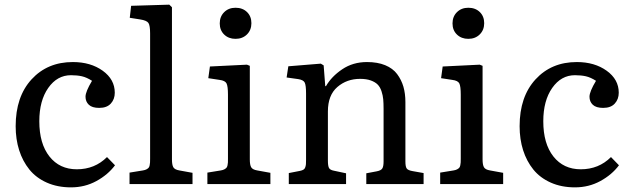

<svg xmlns="http://www.w3.org/2000/svg" viewBox="-20 -786 2692 820"><path d="M283.2 14.2Q225.6 14.2 179.9 -6.1Q134.3 -26.4 105.5 -62Q76.7 -97.7 61.8 -144.5Q46.9 -191.4 46.9 -247.1Q46.9 -373 114.7 -447Q182.6 -521 291 -521Q367.2 -521 418.7 -483.9Q470.2 -446.8 470.2 -390.1Q470.2 -362.3 453.4 -343.8Q436.5 -325.2 403.8 -325.2Q373.5 -325.2 359.4 -338.6Q345.2 -352.1 345.2 -373Q345.2 -394.5 373 -440.9Q350.1 -455.6 329.8 -460.2Q309.6 -464.8 283.2 -464.8Q224.1 -464.8 186 -410.4Q147.9 -356 147.9 -268.1Q147.9 -172.4 191.2 -117.7Q234.4 -63 308.1 -63Q384.8 -63 437 -115.2L471.2 -80.1Q440.9 -39.6 391.6 -12.7Q342.3 14.2 283.2 14.2Z M533.2 0V-48.8L590.3 -58.1Q599.6 -59.6 605.5 -62.7Q611.3 -65.9 614.5 -69.3Q617.7 -72.8 619.1 -79.8Q620.6 -86.9 620.8 -92.3Q621.1 -97.7 621.1 -108.9V-643.1Q621.1 -676.8 614 -687.7Q606.9 -698.7 578.1 -703.1L534.2 -710L540 -761.2L703.1 -766.1L714.4 -754.9V-105Q714.4 -82 720.2 -71.8Q726.1 -61.5 746.1 -58.1L802.2 -47.9V0Z M985.8 -620.1Q956.5 -620.1 937.5 -638.4Q918.5 -656.7 918.5 -686Q918.5 -715.3 937.5 -734.1Q956.5 -752.9 985.8 -752.9Q1016.1 -752.9 1034.9 -734.6Q1053.7 -716.3 1053.7 -687Q1053.7 -657.7 1034.7 -638.9Q1015.6 -620.1 985.8 -620.1ZM865.7 0V-48.8L922.9 -58.1Q932.1 -59.6 938 -62.7Q943.8 -65.9 947 -69.3Q950.2 -72.8 951.7 -79.8Q953.1 -86.9 953.4 -92.3Q953.6 -97.7 953.6 -108.9V-381.8Q953.6 -417.5 947.5 -429.7Q941.4 -441.9 917.5 -444.8L869.6 -452.1L876.5 -502L1034.7 -509.8L1046.9 -504.9V-105Q1046.9 -82 1052.7 -71.8Q1058.6 -61.5 1078.6 -58.1L1134.8 -47.9V0Z M1213.4 0V-46.9L1261.2 -56.2Q1270.5 -58.1 1276.1 -61.5Q1281.7 -64.9 1283.9 -72Q1286.1 -79.1 1286.6 -85Q1287.1 -90.8 1287.1 -104V-386.2Q1287.1 -421.4 1281.5 -433.1Q1275.9 -444.8 1253.4 -448.2L1204.1 -455.1L1211.4 -502.9L1350.1 -514.2L1362.3 -506.8L1369.1 -418H1372.1Q1396 -459.5 1441.7 -490.2Q1487.3 -521 1547.4 -521Q1592.3 -521 1625 -507.6Q1657.7 -494.1 1676 -469.7Q1694.3 -445.3 1702.9 -415.8Q1711.4 -386.2 1711.4 -350.1V-96.2Q1711.4 -74.7 1716.8 -66.7Q1722.2 -58.6 1742.2 -55.2L1789.1 -46.9V0H1544.4V-45.9L1588.4 -54.2Q1606.9 -57.6 1612.5 -66.2Q1618.2 -74.7 1618.2 -96.2V-320.8Q1618.2 -345.2 1616.7 -361.8Q1615.2 -378.4 1609.4 -396.2Q1603.5 -414.1 1593 -424.8Q1582.5 -435.5 1563.7 -442.4Q1544.9 -449.2 1518.1 -449.2Q1460.9 -449.2 1420.7 -414.3Q1380.4 -379.4 1380.4 -310.1V-100.1Q1380.4 -77.6 1385 -68.8Q1389.6 -60.1 1405.3 -57.1L1458 -45.9V0Z M1980 -620.1Q1950.7 -620.1 1931.6 -638.4Q1912.6 -656.7 1912.6 -686Q1912.6 -715.3 1931.6 -734.1Q1950.7 -752.9 1980 -752.9Q2010.3 -752.9 2029.1 -734.6Q2047.9 -716.3 2047.9 -687Q2047.9 -657.7 2028.8 -638.9Q2009.8 -620.1 1980 -620.1ZM1859.9 0V-48.8L1917 -58.1Q1926.3 -59.6 1932.1 -62.7Q1938 -65.9 1941.2 -69.3Q1944.3 -72.8 1945.8 -79.8Q1947.3 -86.9 1947.5 -92.3Q1947.8 -97.7 1947.8 -108.9V-381.8Q1947.8 -417.5 1941.7 -429.7Q1935.5 -441.9 1911.6 -444.8L1863.8 -452.1L1870.6 -502L2028.8 -509.8L2041 -504.9V-105Q2041 -82 2046.9 -71.8Q2052.7 -61.5 2072.8 -58.1L2128.9 -47.9V0Z M2435.5 14.2Q2377.9 14.2 2332.3 -6.1Q2286.6 -26.4 2257.8 -62Q2229 -97.7 2214.1 -144.5Q2199.2 -191.4 2199.2 -247.1Q2199.2 -373 2267.1 -447Q2335 -521 2443.4 -521Q2519.5 -521 2571 -483.9Q2622.6 -446.8 2622.6 -390.1Q2622.6 -362.3 2605.7 -343.8Q2588.9 -325.2 2556.2 -325.2Q2525.9 -325.2 2511.7 -338.6Q2497.6 -352.1 2497.6 -373Q2497.6 -394.5 2525.4 -440.9Q2502.4 -455.6 2482.2 -460.2Q2461.9 -464.8 2435.5 -464.8Q2376.5 -464.8 2338.4 -410.4Q2300.3 -356 2300.3 -268.1Q2300.3 -172.4 2343.5 -117.7Q2386.7 -63 2460.4 -63Q2537.1 -63 2589.4 -115.2L2623.5 -80.1Q2593.3 -39.6 2543.9 -12.7Q2494.6 14.2 2435.5 14.2Z"/></svg>

Font: Literata Book
Style: Regular
Weight: 400
Designer: Latin by Veronika Burian and Jose Scaglione. Greek by Irene Vlachou. Cyrillic by Vera Evstafieva
Foundry: TypeTogether
Version: Version 2.003;PS 002.003;hotconv 1.0.88;makeotf.lib2.5.64775